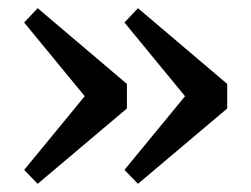

<svg xmlns="http://www.w3.org/2000/svg" viewBox="-20 -504 612 469"><path d="M317 -484 535 -299V-239L317 -55L284 -89L455 -297V-241L284 -449ZM72 -484 290 -299V-239L72 -55L39 -89L210 -297V-241L39 -449Z"/></svg>

Font: Source Serif 4 SemiBold
Style: Regular
Weight: 600
Designer: Frank Grießhammer
Foundry: Adobe Systems Incorporated
Version: Version 4.004;hotconv 1.0.116;makeotfexe 2.5.65601